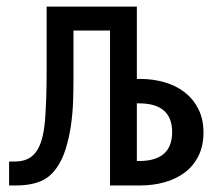

<svg xmlns="http://www.w3.org/2000/svg" viewBox="-20 -567 642 587"><path d="M7.8 -73.2H24.9Q46.9 -73.2 63 -80.3Q79.1 -87.4 90.3 -102.8Q101.6 -118.2 108.2 -142.1Q114.7 -166 117.7 -199.2Q118.7 -211.9 119.6 -229.2Q120.6 -246.6 121.3 -266.8Q122.1 -287.1 122.3 -309.1Q122.6 -331.1 122.6 -352.5V-546.9H398.4V-325.7H408.7Q447.3 -325.7 482.4 -315.7Q517.6 -305.7 544.2 -285.2Q570.8 -264.6 586.4 -233.9Q602.1 -203.1 602.1 -161.6Q602.1 -121.1 586.9 -90.6Q571.8 -60.1 545.4 -40Q519 -20 483.9 -10Q448.7 0 408.7 0H316.4V-473.6H204.6V-354V-320.3Q204.6 -291.5 203.4 -255.6Q202.1 -219.7 196.8 -182.9Q191.4 -146 180.7 -111.3Q169.9 -76.7 151.4 -51.3Q143.1 -40 132.8 -30.8Q122.6 -21.5 107.9 -14.6Q93.3 -7.8 73.5 -3.9Q53.7 0 26.9 0H7.8ZM404.8 -74.7Q506.3 -74.7 506.3 -163.1Q506.3 -251 404.8 -251H398.4V-74.7Z"/></svg>

Font: Hack
Style: Regular
Weight: 400
Monospace: yes
Designer: Christopher Simpkins
Foundry: Christopher Simpkins
Version: Version 2.019; ttfautohint (v1.4.1) -l 4 -r 80 -G 350 -x 0 -